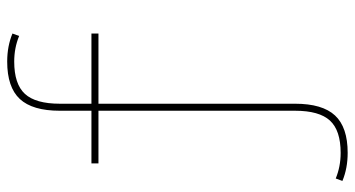

<svg xmlns="http://www.w3.org/2000/svg" viewBox="-252 -528 1010 547"><g transform="rotate(-90 253.5 -255.0)"><path d="M211 80V-480H61V-500H211V-590Q211 -668 244.5 -704Q278 -740 351 -740Q395 -740 431 -725L424 -706Q390 -720 351 -720Q287 -720 259 -689.5Q231 -659 231 -590V-500H431V-480H231V80Q231 158 197.5 194Q164 230 91 230Q47 230 11 215L18 196Q52 210 91 210Q155 210 183 179.5Q211 149 211 80Z"/></g></svg>

Font: M PLUS 1p Thin
Style: Regular
Weight: 250
Version: Version 1.062